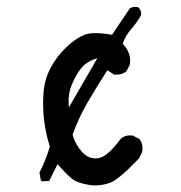

<svg xmlns="http://www.w3.org/2000/svg" viewBox="-20 -562 540 574"><path d="M254 -8Q211 -14 194 -28.5Q177 -43 152 -71L127 -21L107 -20L102 -23L98 -46Q117 -83 129 -124Q117 -161 112 -201Q107 -241 110 -283Q113 -325 131.5 -359.5Q150 -394 178.5 -421Q207 -448 232.5 -458Q258 -468 315 -458L368 -537Q378 -543 392 -541Q405 -531 401 -515Q388 -493 371 -473.5Q354 -454 347 -431Q374 -403 368 -368L358 -349Q343 -337 321 -339L301 -352Q270 -304 242.5 -257Q215 -210 197 -159Q205 -130 225.5 -107.5Q246 -85 273.5 -89Q301 -93 341 -147Q354 -159 376 -157L396 -147Q409 -132 405 -108L396 -89Q335 -25 309 -15.5Q283 -6 254 -8ZM271 -388Q240 -379 223.5 -359Q207 -339 194.5 -308.5Q182 -278 186 -241Z"/></svg>

Font: Kosefont JP
Style: Regular
Weight: 400
Designer: Nozomi Seto 瀬戸のぞみ
Version: Version 3.00;June 19, 2020